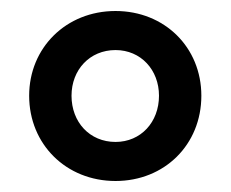

<svg xmlns="http://www.w3.org/2000/svg" viewBox="-20 -735 419 349"><path d="M190 -406C279 -406 346 -472 346 -561C346 -649 279 -715 190 -715C100 -715 33 -648 33 -561C33 -473 100 -406 190 -406ZM190 -477C143 -477 110 -513 110 -561C110 -608 143 -644 190 -644C236 -644 269 -608 269 -561C269 -513 236 -477 190 -477Z"/></svg>

Font: SN Pro SemiBold
Style: Regular
Weight: 600
Designer: Tobias Whetton
Foundry: Supernotes
Version: Version 1.003;Glyphs 3.3 (3324)